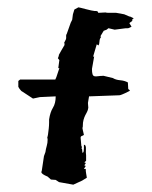

<svg xmlns="http://www.w3.org/2000/svg" viewBox="-20 -452 415 524"><path d="M183 -426 194 -432Q195 -432 201 -430.5Q207 -429 214.5 -427Q222 -425 229 -423.5Q236 -422 238 -422H241Q248 -422 248 -417L268 -418Q271 -417 276 -417Q281 -417 286 -417H297L319 -413L333 -407Q335 -407 337 -406Q339 -405 341 -404L345 -402L341 -399V-395L333 -389L339 -379L330 -375Q321 -375 316 -374L293 -371L276 -375L271 -371L263 -368L254 -353L256 -351Q252 -347 251.5 -339Q251 -331 249 -328L244 -331L234 -297L237 -298L231 -264Q231 -254 232.5 -249.5Q234 -245 237.5 -244Q241 -243 247.5 -244Q254 -245 263 -245L288 -239Q296 -234 308 -233Q320 -232 329 -227L330 -209L334 -206V-204L322 -198Q320 -197 314 -194.5Q308 -192 306 -192L223 -189L220 -171L221 -158Q220 -151 217.5 -146.5Q215 -142 212.5 -137Q210 -132 208 -125Q206 -118 206 -108Q206 -105 205.5 -104.5Q205 -104 205 -102.5Q205 -101 206 -97Q207 -93 209 -84Q207 -82 203.5 -81Q200 -80 200 -76L202 -54L204 -50L202 -48L204 -45L205 -35Q208 -35 208.5 -40.5Q209 -46 209 -48V-57Q215 -57 214.5 -45.5Q214 -34 215 -28V-13L210 -9Q211 -9 211.5 -8.5Q212 -8 213 -8L214 -6L210 -1L214 1L209 9H214Q214 16 215 21Q216 26 217 33L204 41L180 52L141 45L132 39L119 38L110 30Q93 23 93 18Q93 16 94 14L100 -26L104 -37Q105 -45 107.5 -53.5Q110 -62 110 -71Q110 -73 109.5 -74.5Q109 -76 109 -78Q110 -78 111 -85Q112 -92 113 -101Q114 -110 114 -117.5Q114 -125 114 -126Q117 -146 124.5 -158Q132 -170 132 -189L89 -187L70 -183L41 -202Q38 -203 33 -210L30 -215V-231L35 -235H131L134 -242L142 -266H139L142 -288L138 -293L141 -301H140Q141 -303 147.5 -314.5Q154 -326 156 -329V-333Q156 -334 155 -335L160 -345Q161 -348 160.5 -352.5Q160 -357 162 -359L173 -390L177 -398L179 -413ZM263 -245Q261 -245 260 -246Z"/></svg>

Font: East Sea Dokdo Cyrillic
Style: Regular
Weight: 400
Version: Version 1.00 July 4, 2018, initial release